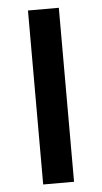

<svg xmlns="http://www.w3.org/2000/svg" viewBox="-50 -687 381 719"><g transform="rotate(-5 141.0 -327.0)"><path d="M83 0V-654H199V0Z"/></g></svg>

Font: TT Toshiba Sans Medium
Style: Regular
Weight: 500
Designer: Paul D. Hunt
Foundry: Toshiba Corporation
Version: Version 2.020;PS 2.000;hotconv 1.0.86;makeotf.lib2.5.63406